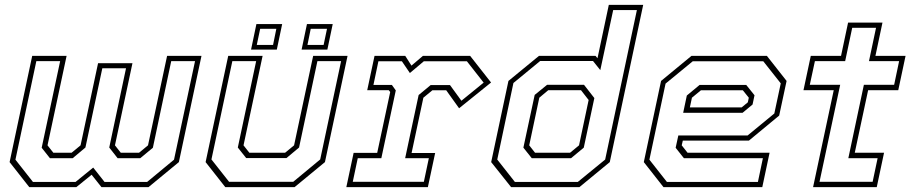

<svg xmlns="http://www.w3.org/2000/svg" viewBox="-20 -770 3746 790"><path d="M112.5 -540H254L175.5 -172L199.5 -141.5H274.5L311.5 -172L383.5 -510H525L453 -172L477 -141.5H552L589 -172L667.5 -540H809L716 -103L591 0H397.5L357 -51L294 0H100.5L19.5 -103ZM129.5 -518.5 43.5 -113 115.5 -21.5H291L363.5 -80.5L410 -21.5H585.5L696 -113L782.5 -518.5H684.5L609 -162L557 -119H464L429.5 -163L498.5 -489H401L331.5 -163L279 -119H185.5L151.5 -162L227.5 -518.5Z M907 0 826 -103 919 -540H1060.5L982 -172L1006 -141.5H1153L1190 -172L1268.5 -540H1410L1317 -103L1192 0ZM922.5 -22H1186.5L1297.5 -114L1383.5 -518.5H1286L1210.5 -163L1158.5 -119.5H993L958.5 -163L1034 -518.5H936L850 -114ZM1221 -566 1243 -671H1349L1327 -566ZM1013 -566 1035 -671H1141L1119 -566ZM1036.5 -585H1103.5L1117 -651.5H1050.5ZM1245 -585H1311.5L1325.5 -651.5H1258.5Z M1405 0 1435 -141H1532L1585.5 -391.5L1579.5 -399H1491L1521 -540H1647.5L1673 -500L1720 -540H1914.5L2000.5 -430.5L1869 -324.5L1816 -398.5H1759L1722 -368L1673.5 -140.5H1770.5L1740.5 0ZM1431.5 -22H1724L1744.5 -119H1647L1702.5 -379L1752 -420H1831.5L1878.5 -355.5L1970 -430L1901 -518H1724L1666.5 -469.5L1633.5 -518H1537L1516.5 -420.5H1592.5L1608.5 -398L1549 -119H1452Z M2364 0H2083L2001 -103L2072 -437L2197.5 -540H2430.5L2438.5 -530.5L2485 -750H2626.5L2489 -103ZM2329.5 -119H2168L2133.5 -162.5L2180 -379.5L2231 -421H2383L2425.5 -366.5L2382 -162.5ZM2325.5 -141.5 2362.5 -172 2402 -358.5 2370.5 -399H2236L2199 -368L2157.5 -172L2181.5 -141.5ZM2357.5 -21.5 2470 -113.5 2600.5 -728.5H2503L2450 -481.5L2420 -519H2202.5L2092.5 -428.5L2026 -113.5L2098.5 -21.5Z M3135.5 -540 3216.5 -437 3186 -294.5 3061.5 -191.5H2789.5L2785 -172L2809 -141.5H3146.5L3116.5 0H2710L2629 -103L2700 -437L2825 -540ZM3050.5 -420.5 3084.5 -378 3076.5 -340 3035.5 -306H2791L2806 -377L2858.5 -420.5ZM3120.5 -518H2830.5L2718.5 -426L2652 -113L2724 -21.5H3098.5L3119 -119H2794L2760 -162L2771 -212.5H3056L3166 -303L3192.5 -427ZM3036.5 -398.5H2864L2827 -368L2818.5 -328H3031.5L3057 -349L3061 -368Z M3325.5 0 3410.5 -399H3286L3316 -540H3440.5L3469.5 -677H3611L3582 -540H3706L3676 -399H3552L3497 -141.5H3617.5L3587.5 0ZM3352 -22H3570.5L3591 -119H3470.5L3534.5 -421H3659L3679.5 -518.5H3555.5L3584.5 -655.5H3486.5L3457.5 -518.5H3333L3312 -421H3437Z"/></svg>

Font: Tourney ExtraLight
Style: Italic
Weight: 250
Italic angle: -12°
Version: Version 1.015